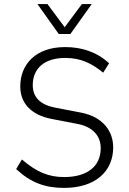

<svg xmlns="http://www.w3.org/2000/svg" viewBox="-20 -908 632 938"><path d="M293 10C446 10 533 -71 533 -188C533 -265 485 -337 375 -358L250 -382C177 -396 140 -433 140 -492C140 -572 195 -625 299 -625C375 -625 429 -598 484 -553L513 -599C452 -655 379 -678 298 -678C154 -678 79 -593 79 -486C79 -409 126 -346 237 -326L362 -302C434 -287 472 -244 472 -184C472 -95 406 -43 293 -43C217 -43 158 -68 87 -129L59 -82C131 -15 201 10 293 10ZM324 -742 428 -888H380L296 -775L212 -888H163L267 -742Z"/></svg>

Font: Gantari Light
Style: Regular
Weight: 300
Designer: Anugrah Pasau
Foundry: Lafontype
Version: Version 1.000